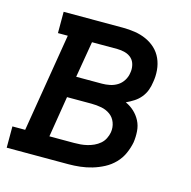

<svg xmlns="http://www.w3.org/2000/svg" viewBox="-108 -613 692 697"><g transform="rotate(15 238.0 -265.0)"><path d="M-24 0V-80H24L85 -450H48V-530H271Q294 -530 316.5 -526.5Q339 -523 359 -514Q379 -505 394.5 -490.5Q410 -476 419 -456Q428 -436 430 -413Q432 -390 428 -368Q426 -352 420.5 -337Q415 -322 404.5 -309Q394 -296 380 -287Q366 -278 351 -271Q369 -263 383.5 -249.5Q398 -236 407 -218.5Q416 -201 417.5 -180Q419 -159 416 -138Q412 -117 402.5 -95.5Q393 -74 376.5 -57Q360 -40 339 -29Q318 -18 296 -11.5Q274 -5 251.5 -2.5Q229 0 208 0ZM153 -314H250Q264 -314 279 -317Q294 -320 307 -328Q320 -336 328.5 -349.5Q337 -363 339 -378Q342 -393 338.5 -408Q335 -423 325 -432.5Q315 -442 300.5 -446Q286 -450 271 -450H176ZM115 -80H208Q220 -80 232 -81Q244 -82 256.5 -85Q269 -88 281 -93.5Q293 -99 303 -107.5Q313 -116 319 -128Q325 -140 327 -152Q330 -171 323.5 -188.5Q317 -206 302.5 -216.5Q288 -227 269.5 -230.5Q251 -234 232 -234H140Z"/></g></svg>

Font: Iosevka Curly Slab MdObl
Style: Regular
Weight: 500
Italic angle: -9°
Monospace: yes
Designer: Belleve Invis
Foundry: Belleve Invis
Version: Version 11.0.0; ttfautohint (v1.8.3)